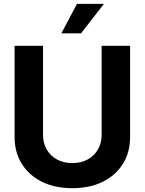

<svg xmlns="http://www.w3.org/2000/svg" viewBox="-20 -965 750 996"><path d="M355 11.2Q264.6 11.2 197.3 -22.2Q129.9 -55.7 92.8 -115.5Q55.7 -175.3 55.7 -253.9V-727.5H203.1V-266.1Q203.1 -223.1 221.9 -190.2Q240.7 -157.2 274.9 -138.2Q309.1 -119.1 355.5 -119.1Q401.4 -119.1 435.5 -138.2Q469.7 -157.2 488.5 -190.2Q507.3 -223.1 507.3 -266.1V-727.5H654.8V-253.9Q654.8 -174.8 617.7 -115.2Q580.6 -55.7 513.2 -22.2Q445.8 11.2 355 11.2ZM298.3 -792 379.4 -944.8H519L400.4 -792Z"/></svg>

Font: Inter 28pt
Style: Bold
Weight: 700
Designer: Rasmus Andersson
Foundry: rsms
Version: Version 4.001;git-66647c0bb